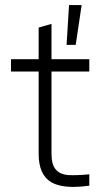

<svg xmlns="http://www.w3.org/2000/svg" viewBox="-20 -734 416 759"><path d="M302.7 -713.9Q296.9 -674.8 279.3 -556.6Q269.5 -556.6 243.2 -556.6Q245.1 -596.7 252.9 -713.9Q265.6 -713.9 302.7 -713.9ZM333 -451.2Q295.9 -451.2 183.6 -451.2Q183.6 -370.1 183.6 -126Q183.6 -83 200.2 -64.5Q215.8 -44.9 249 -42Q282.2 -40 333 -44.9Q333 -30.3 333 0Q298.8 4.9 270.5 4.9Q214.8 4.9 182.6 -13.7Q132.8 -43 132.8 -126Q132.8 -234.4 132.8 -451.2Q105.5 -451.2 23.4 -451.2Q23.4 -462.9 23.4 -500Q50.8 -500 132.8 -500Q132.8 -531.2 132.8 -625Q145.5 -628.9 183.6 -639.6Q183.6 -605.5 183.6 -500Q221.7 -500 333 -500Q333 -487.3 333 -451.2Z"/></svg>

Font: LeFont
Style: ExtraLight
Weight: 200
Designer: Leryon MEDIA
Version: Version 1.0